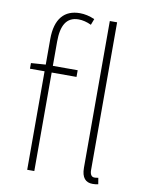

<svg xmlns="http://www.w3.org/2000/svg" viewBox="-87 -833 685 906"><g transform="rotate(10 255.0 -379.5)"><path d="M105 -472V0H139V-472H258V-504H139V-621C139 -697 163 -741 221 -741C240 -741 261 -736 282 -726L293 -755C269 -766 244 -771 222 -771C149 -771 105 -725 105 -626V-504L35 -499V-472ZM367 -759V-56C367 -8 387 12 420 12C433 12 439 11 447 9L442 -21C431 -19 426 -19 423 -19C410 -19 402 -30 402 -51V-759Z"/></g></svg>

Font: Kinto Sans Thin
Style: Regular
Weight: 100
Designer: Authors: Ryoko NISHIZUKA  (kana & ideographs); Paul D. Hunt (Latin, Greek & Cyrillic); Wenlong ZHANG  (bopomofo); Sandol
Foundry: Adobe Systems Incorporated, ookami Inc.
Version: Version 0.001